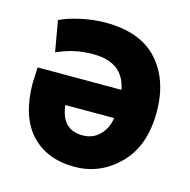

<svg xmlns="http://www.w3.org/2000/svg" viewBox="-90 -640 748 757"><g transform="rotate(15 284.0 -261.5)"><path d="M536 -263Q536 -125 459.5 -48Q383 29 278 29Q164 29 99 -42Q34 -113 34 -250Q34 -255 37 -312H379Q362 -404 269 -417Q236 -421 208 -418Q150 -415 88 -387L66 -513Q95 -528 147.5 -540Q200 -552 251 -552Q393 -552 464.5 -473Q536 -394 536 -263ZM380 -197H181Q191 -99 277 -99Q319 -99 346.5 -127Q374 -155 380 -197Z"/></g></svg>

Font: Repo
Style: Bold
Weight: 700
Designer: Stefan Peev
Foundry: Context Ltd
Version: Version 001.000